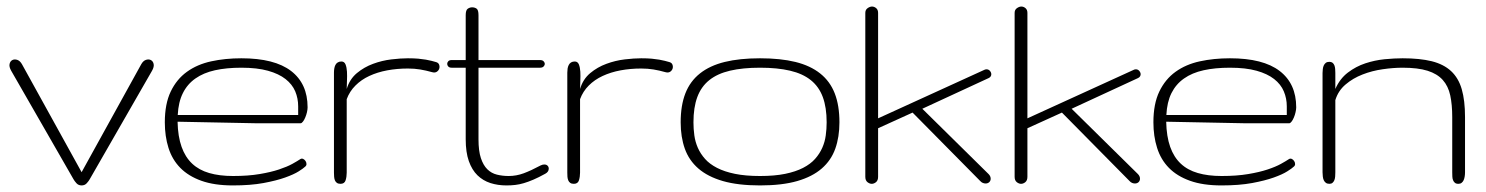

<svg xmlns="http://www.w3.org/2000/svg" viewBox="-20 -562 4543 587"><path d="M229.5 4.9Q219.7 4.9 213.6 -2Q207.5 -8.8 204.6 -14.2L14.2 -345.7Q7.3 -357.9 9.3 -366.5Q11.2 -375 17.8 -378.4Q24.4 -381.8 33 -378.9Q41.5 -376 47.4 -365.2L229.5 -35.6L411.6 -365.2Q417.5 -376 426 -378.9Q434.6 -381.8 441.2 -378.4Q447.8 -375 449.7 -366.5Q451.7 -357.9 444.8 -345.7L254.4 -14.2Q251.5 -8.8 245.4 -2Q239.3 4.9 229.5 4.9Z M692.4 -23.9Q738.8 -23.9 773.4 -29.8Q808.1 -35.6 833 -43.9Q857.9 -52.2 873.8 -61Q889.6 -69.8 898.4 -75.7Q902.3 -78.1 906.7 -76.2Q911.1 -74.2 914.1 -69.8Q917 -65.4 917 -60.3Q917 -55.2 912.1 -51.8Q907.7 -47.4 893.1 -38.1Q878.4 -28.8 851.8 -19.3Q825.2 -9.8 785.6 -2.4Q746.1 4.9 691.9 4.9Q635.3 4.9 595.7 -9.3Q556.2 -23.4 531.2 -48.8Q506.3 -74.2 495.1 -109.9Q483.9 -145.5 483.9 -188Q483.9 -244.6 502 -282.2Q520 -319.8 551.5 -342.5Q583 -365.2 625.7 -374.5Q668.5 -383.8 717.8 -383.8Q819.3 -383.8 869.9 -345Q920.4 -306.2 920.4 -233.9Q920.4 -227.5 918.5 -219Q916.5 -210.4 913.3 -202.9Q910.2 -195.3 906.2 -190.2Q902.3 -185.1 898.9 -185.1H765.1L522.9 -189.9Q523.9 -144.5 535.2 -113Q546.4 -81.5 567.4 -61.8Q588.4 -42 619.6 -33Q650.9 -23.9 692.4 -23.9ZM717.8 -355Q672.4 -355 637.2 -347.2Q602.1 -339.4 577.4 -322Q552.7 -304.7 539.1 -277.3Q525.4 -250 523.4 -210.4H891.6V-236.8Q891.6 -261.2 882.6 -282.7Q873.5 -304.2 853 -320.3Q832.5 -336.4 799.3 -345.7Q766.1 -355 717.8 -355Z M1313.5 -372.1Q1320.3 -370.1 1322.5 -364.3Q1324.7 -358.4 1323 -352.5Q1321.3 -346.7 1315.7 -342.8Q1310.1 -338.9 1301.3 -341.3Q1282.2 -346.7 1264.6 -349.6Q1247.1 -352.5 1227.1 -352.5Q1193.8 -352.5 1163.8 -346.9Q1133.8 -341.3 1109.1 -329.8Q1084.5 -318.4 1066.7 -300.5Q1048.8 -282.7 1040 -258.8V-34.2Q1040 -21.5 1036.6 -10.7Q1033.2 0 1021 0Q1014.2 0 1010 -2.9Q1005.9 -5.9 1003.9 -10.7Q1002 -15.6 1001.5 -21.7Q1001 -27.8 1001 -34.2V-339.8Q1001 -346.2 1002 -352.3Q1002.9 -358.4 1005.4 -363.3Q1007.8 -368.2 1012.5 -371.1Q1017.1 -374 1023.9 -374Q1032.7 -374 1036.4 -365Q1040 -356 1040.8 -342.8Q1041.5 -329.6 1040.8 -315.2Q1040 -300.8 1040 -290Q1048.8 -319.8 1071 -338.4Q1093.3 -356.9 1120.6 -366.9Q1147.9 -377 1176.5 -380.4Q1205.1 -383.8 1227.1 -383.8Q1245.6 -383.8 1259 -382.6Q1272.5 -381.3 1282.2 -379.6Q1292 -377.9 1299.3 -376Q1306.6 -374 1313.5 -372.1Z M1630.9 -378.4Q1638.2 -378.4 1641.8 -374.8Q1645.5 -371.1 1645.5 -366.7Q1645.5 -362.3 1641.8 -358.6Q1638.2 -355 1630.9 -355H1442.9V-136.2Q1442.9 -100.6 1450.2 -78.6Q1457.5 -56.6 1470 -44.4Q1482.4 -32.2 1499.3 -28.1Q1516.1 -23.9 1535.2 -23.9Q1558.6 -23.9 1581.1 -32.2Q1603.5 -40.5 1632.8 -56.2Q1638.7 -59.1 1644 -59.1Q1650.4 -59.1 1654.1 -55.4Q1657.7 -51.8 1657.7 -46.4Q1657.7 -36.6 1647 -30.8Q1626.5 -19.5 1610.6 -12.7Q1594.7 -5.9 1581.3 -2Q1567.9 2 1555.4 3.4Q1543 4.9 1528.3 4.9Q1502 4.9 1479.2 -2.4Q1456.5 -9.8 1439.7 -26.1Q1422.9 -42.5 1413.3 -69.6Q1403.8 -96.7 1403.8 -136.2V-355H1360.8Q1354 -355 1350.6 -358.6Q1347.2 -362.3 1347.2 -366.7Q1347.2 -371.1 1350.6 -374.8Q1354 -378.4 1360.8 -378.4H1403.8V-515.6Q1403.8 -531.2 1410.2 -535.4Q1416.5 -539.6 1423.3 -539.6Q1431.6 -539.6 1437.3 -535.4Q1442.9 -531.2 1442.9 -515.6V-378.4Z M2026.9 -372.1Q2033.7 -370.1 2035.9 -364.3Q2038.1 -358.4 2036.4 -352.5Q2034.7 -346.7 2029.1 -342.8Q2023.4 -338.9 2014.6 -341.3Q1995.6 -346.7 1978 -349.6Q1960.4 -352.5 1940.4 -352.5Q1907.2 -352.5 1877.2 -346.9Q1847.2 -341.3 1822.5 -329.8Q1797.9 -318.4 1780 -300.5Q1762.2 -282.7 1753.4 -258.8V-34.2Q1753.4 -21.5 1750 -10.7Q1746.6 0 1734.4 0Q1727.5 0 1723.4 -2.9Q1719.2 -5.9 1717.3 -10.7Q1715.3 -15.6 1714.8 -21.7Q1714.4 -27.8 1714.4 -34.2V-339.8Q1714.4 -346.2 1715.3 -352.3Q1716.3 -358.4 1718.8 -363.3Q1721.2 -368.2 1725.8 -371.1Q1730.5 -374 1737.3 -374Q1746.1 -374 1749.8 -365Q1753.4 -356 1754.2 -342.8Q1754.9 -329.6 1754.2 -315.2Q1753.4 -300.8 1753.4 -290Q1762.2 -319.8 1784.4 -338.4Q1806.6 -356.9 1834 -366.9Q1861.3 -377 1889.9 -380.4Q1918.5 -383.8 1940.4 -383.8Q1959 -383.8 1972.4 -382.6Q1985.8 -381.3 1995.6 -379.6Q2005.4 -377.9 2012.7 -376Q2020 -374 2026.9 -372.1Z M2303.7 4.9Q2236.3 4.9 2189.9 -8.5Q2143.6 -22 2115 -46.9Q2086.4 -71.8 2073.7 -107.4Q2061 -143.1 2061 -188Q2061 -239.7 2075.4 -276.6Q2089.8 -313.5 2119.9 -337.4Q2149.9 -361.3 2195.6 -372.6Q2241.2 -383.8 2303.7 -383.8Q2366.2 -383.8 2411.9 -372.6Q2457.5 -361.3 2487.5 -337.4Q2517.6 -313.5 2532 -276.6Q2546.4 -239.7 2546.4 -188Q2546.4 -143.1 2533.7 -107.4Q2521 -71.8 2492.4 -46.9Q2463.9 -22 2417.5 -8.5Q2371.1 4.9 2303.7 4.9ZM2303.7 -23.9Q2348.1 -23.9 2380.4 -30.5Q2412.6 -37.1 2435.3 -48.8Q2458 -60.5 2471.9 -76.2Q2485.8 -91.8 2493.9 -110.1Q2502 -128.4 2504.6 -148.2Q2507.3 -168 2507.3 -188Q2507.3 -233.4 2495.6 -265.1Q2483.9 -296.9 2459 -316.9Q2434.1 -336.9 2395.5 -345.9Q2356.9 -355 2303.7 -355Q2250.5 -355 2211.9 -345.9Q2173.3 -336.9 2148.4 -316.9Q2123.5 -296.9 2111.8 -265.1Q2100.1 -233.4 2100.1 -188Q2100.1 -168 2102.8 -148.2Q2105.5 -128.4 2113.5 -110.1Q2121.6 -91.8 2135.5 -76.2Q2149.4 -60.5 2172.1 -48.8Q2194.8 -37.1 2227.1 -30.5Q2259.3 -23.9 2303.7 -23.9Z M3002.4 -29.8Q3008.8 -23.4 3008.8 -15.6Q3008.8 -9.3 3004.4 -5.1Q3000 -1 2993.2 -1Q2989.3 -1 2984.9 -2.7Q2980.5 -4.4 2976.6 -8.8L2770 -217.8L2664.6 -169.9V-21.5Q2664.6 -10.3 2658.2 -5.1Q2651.9 0 2645 0Q2638.7 0 2632.1 -5.1Q2625.5 -10.3 2625.5 -21.5V-522.5Q2625.5 -532.2 2632.6 -537.1Q2639.6 -542 2646 -542Q2652.8 -542 2658.7 -537.1Q2664.6 -532.2 2664.6 -522.5V-200.2L2989.7 -348.6Q2992.7 -350.1 2996.1 -350.1Q3002.4 -350.1 3006.6 -345.2Q3010.7 -340.3 3010.7 -335Q3010.7 -331.5 3008.8 -328.4Q3006.8 -325.2 3002.4 -323.2L2799.8 -229.5Z M3459 -29.8Q3465.3 -23.4 3465.3 -15.6Q3465.3 -9.3 3460.9 -5.1Q3456.5 -1 3449.7 -1Q3445.8 -1 3441.4 -2.7Q3437 -4.4 3433.1 -8.8L3226.6 -217.8L3121.1 -169.9V-21.5Q3121.1 -10.3 3114.7 -5.1Q3108.4 0 3101.6 0Q3095.2 0 3088.6 -5.1Q3082 -10.3 3082 -21.5V-522.5Q3082 -532.2 3089.1 -537.1Q3096.2 -542 3102.5 -542Q3109.4 -542 3115.2 -537.1Q3121.1 -532.2 3121.1 -522.5V-200.2L3446.3 -348.6Q3449.2 -350.1 3452.6 -350.1Q3459 -350.1 3463.1 -345.2Q3467.3 -340.3 3467.3 -335Q3467.3 -331.5 3465.3 -328.4Q3463.4 -325.2 3459 -323.2L3256.3 -229.5Z M3714.8 -23.9Q3761.2 -23.9 3795.9 -29.8Q3830.6 -35.6 3855.5 -43.9Q3880.4 -52.2 3896.2 -61Q3912.1 -69.8 3920.9 -75.7Q3924.8 -78.1 3929.2 -76.2Q3933.6 -74.2 3936.5 -69.8Q3939.5 -65.4 3939.5 -60.3Q3939.5 -55.2 3934.6 -51.8Q3930.2 -47.4 3915.5 -38.1Q3900.9 -28.8 3874.3 -19.3Q3847.7 -9.8 3808.1 -2.4Q3768.6 4.9 3714.4 4.9Q3657.7 4.9 3618.2 -9.3Q3578.6 -23.4 3553.7 -48.8Q3528.8 -74.2 3517.6 -109.9Q3506.3 -145.5 3506.3 -188Q3506.3 -244.6 3524.4 -282.2Q3542.5 -319.8 3574 -342.5Q3605.5 -365.2 3648.2 -374.5Q3690.9 -383.8 3740.2 -383.8Q3841.8 -383.8 3892.3 -345Q3942.9 -306.2 3942.9 -233.9Q3942.9 -227.5 3940.9 -219Q3939 -210.4 3935.8 -202.9Q3932.6 -195.3 3928.7 -190.2Q3924.8 -185.1 3921.4 -185.1H3787.6L3545.4 -189.9Q3546.4 -144.5 3557.6 -113Q3568.8 -81.5 3589.8 -61.8Q3610.8 -42 3642.1 -33Q3673.3 -23.9 3714.8 -23.9ZM3740.2 -355Q3694.8 -355 3659.7 -347.2Q3624.5 -339.4 3599.9 -322Q3575.2 -304.7 3561.5 -277.3Q3547.9 -250 3545.9 -210.4H3914.1V-236.8Q3914.1 -261.2 3905 -282.7Q3896 -304.2 3875.5 -320.3Q3855 -336.4 3821.8 -345.7Q3788.6 -355 3740.2 -355Z M4459 -35.2Q4459 -28.8 4458 -22.5Q4457 -16.1 4454.8 -11.2Q4452.6 -6.3 4448.7 -3.2Q4444.8 0 4439 0Q4431.6 0 4428 -3.2Q4424.3 -6.3 4422.4 -11.2Q4420.4 -16.1 4420.2 -22.5Q4419.9 -28.8 4419.9 -35.2V-204.1Q4419.9 -242.2 4413.8 -270.5Q4407.7 -298.8 4390.9 -317.6Q4374 -336.4 4344.5 -345.7Q4314.9 -355 4268.1 -355Q4239.7 -355 4207.3 -350.3Q4174.8 -345.7 4145.5 -334.2Q4116.2 -322.8 4093.8 -303.7Q4071.3 -284.7 4062.5 -255.9V-35.2Q4062.5 -28.8 4062 -22.5Q4061.5 -16.1 4059.6 -11.2Q4057.6 -6.3 4054 -3.2Q4050.3 0 4044.4 0Q4037.6 0 4033.4 -3.2Q4029.3 -6.3 4027.1 -11.2Q4024.9 -16.1 4024.2 -22.5Q4023.4 -28.8 4023.4 -35.2V-338.9Q4023.4 -344.7 4024.2 -350.8Q4024.9 -356.9 4027.1 -361.8Q4029.3 -366.7 4033.4 -369.9Q4037.6 -373 4044.4 -373Q4050.3 -373 4054 -370.1Q4057.6 -367.2 4059.6 -362.3Q4061.5 -357.4 4062 -351.3Q4062.5 -345.2 4062.5 -338.9V-290Q4076.2 -321.3 4100.8 -340.1Q4125.5 -358.9 4154.3 -368.4Q4183.1 -377.9 4213.1 -380.9Q4243.2 -383.8 4268.1 -383.8Q4320.8 -383.8 4357.2 -374.8Q4393.6 -365.7 4416.3 -344.7Q4439 -323.7 4449 -289.3Q4459 -254.9 4459 -204.1Z"/></svg>

Font: Gruppo
Style: Regular
Weight: 400
Foundry: Vernon Adams
Version: Version 1.000